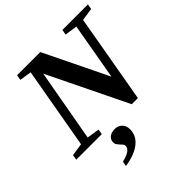

<svg xmlns="http://www.w3.org/2000/svg" viewBox="-248 -819 1238 1238"><g transform="rotate(-45 371.5 -200.0)"><path d="M598.1 -606.4 512.7 -619.1 519 -654.8H752L745.6 -619.1L659.2 -606.4L552.7 0H496.6L232.4 -543L144 -48.8L229.5 -35.6L223.6 0H-9.3L-3.4 -35.6L83 -48.8L181.2 -606.4L99.6 -619.1L106 -654.8H317.4L529.8 -218.3ZM306.6 35.2Q335.9 35.2 355.5 54.7Q375 74.2 375 106.4Q375 164.6 326.9 203.1Q278.8 241.7 188.5 255.4L194.8 221.7Q279.3 202.1 279.3 161.6Q279.3 151.9 272.7 144.5Q266.1 137.2 258.5 129.4Q251 121.6 244.4 112.1Q237.8 102.5 237.8 88.4Q237.8 64.5 256.6 49.8Q275.4 35.2 306.6 35.2Z"/></g></svg>

Font: Liberation Serif
Style: Bold Italic
Weight: 700
Italic angle: -16.333°
Designer: Steve Matteson
Foundry: Ascender Corporation
Version: Version 2.1.5